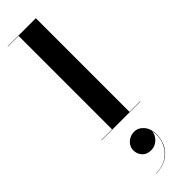

<svg xmlns="http://www.w3.org/2000/svg" viewBox="-366 -741 1084 1084"><g transform="rotate(-45 176.0 -199.5)"><path d="M246 -750V-2H331V0H21V-2H106.5V-748H21V-750ZM106 351V349.5Q158.5 349.5 196.8 324Q235 298.5 252.2 255Q269.5 211.5 258 158.5H259Q260 179.5 249 197.5Q238 215.5 219.8 226.8Q201.5 238 180 238Q145 238 126.2 216.8Q107.5 195.5 107.5 167Q107.5 147.5 118 131.2Q128.5 115 146.2 105.2Q164 95.5 185 95.5Q217.5 95.5 241.2 122.8Q265 150 265 197Q265 240 245.8 274.8Q226.5 309.5 190.8 330.2Q155 351 106 351Z"/></g></svg>

Font: Bodoni Moda 96pt
Style: Bold
Weight: 700
Version: Version 2.005